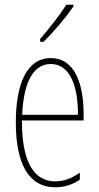

<svg xmlns="http://www.w3.org/2000/svg" viewBox="-20 -783 420 813"><path d="M291 -756V-763H261C227 -711 195 -671 150 -618V-606H164C203 -643 258 -707 291 -756ZM195 -537C94 -537 47 -429 47 -264C47 -94 99 10 214 10C255 10 290 -3 318 -22V-52C283 -27 249 -15 214 -15C119 -15 72 -106 73 -273H334V-301C334 -421 300 -537 195 -537ZM195 -512C278 -512 311 -414 310 -297H74C80 -442 125 -512 195 -512Z"/></svg>

Font: Noto Sans Arabic UI XCn Th
Style: Regular
Weight: 100
Width: 2
Designer: Monotype Design Team, Nadine Chahine and Nizar Qandah
Foundry: Monotype Imaging Inc.
Version: Version 2.010